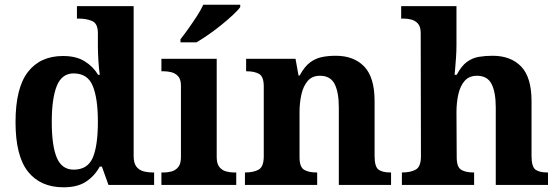

<svg xmlns="http://www.w3.org/2000/svg" viewBox="-20 -786 2375 816"><path d="M250 10Q152 10 99 -56.5Q46 -123 46 -267Q46 -412 98.5 -480Q151 -548 248 -548Q304 -548 340 -525.5Q376 -503 397 -468H404Q400 -496.5 398 -531.2Q396 -566 396 -590V-645Q396 -686 371.8 -696.5Q347.5 -707 314.9 -707H307V-760H548V-123Q548 -93 559.5 -78Q571 -63 589.8 -58Q608.6 -53 631 -53H635V0H441L413 -78H404Q382 -38 345.7 -14Q309.5 10 250 10ZM293.3 -65Q352 -65 374 -115.3Q396 -165.6 396 -269Q396 -368.2 374.1 -421.1Q352.3 -474 292.7 -474Q243 -474 221.5 -421.1Q200 -368.1 200 -268Q200 -166.5 221.4 -115.8Q242.9 -65 293.3 -65Z M666 0V-53H678Q693 -53 709.5 -57.5Q726 -62 737.5 -75.9Q749 -89.8 749 -117.7V-422Q749 -448.9 737 -462Q725 -475 708.5 -479Q692 -483 678 -483H666V-536H901V-118Q901 -90 912.5 -76Q924 -62 941 -57.5Q958 -53 972 -53H984V0ZM747 -619Q762 -638 780.5 -664Q799 -690 816.5 -717Q834 -744 844 -766H1001V-756Q992 -743 970.5 -723Q949 -703 922 -681Q895 -659 867 -639.5Q839 -620 815 -606H747Z M1021 0V-53H1023Q1057 -53 1079 -65Q1101 -77 1101 -122V-418.4Q1101 -460.2 1081.5 -471.6Q1062 -483 1029 -483H1026V-536H1236L1248.7 -465H1253.5Q1274 -503 1297.5 -520.5Q1321 -538 1348.3 -543.5Q1375.7 -549 1406.9 -549Q1484 -549 1528 -503.2Q1572 -457.4 1572 -356V-123.8Q1572 -77.6 1588.5 -65.3Q1605 -53 1639 -53H1642V0H1420V-329Q1420 -394 1402.1 -429Q1384.3 -464 1339.8 -464Q1307 -464 1288.2 -442.5Q1269.3 -420.9 1261.2 -385.5Q1253 -350.1 1253 -309V-118Q1253 -76 1272.5 -64.5Q1292 -53 1325 -53H1328V0Z M1688 0V-53H1690Q1724 -53 1746.5 -65Q1769 -77 1769 -122L1768 -646Q1768 -672.9 1756 -686Q1744 -699 1727.5 -703Q1711 -707 1697 -707H1685V-760H1920V-595Q1920 -569 1918 -539.6Q1916 -510.2 1914 -489.1Q1912 -468 1912 -468H1921Q1941 -506 1964.5 -523Q1988 -540 2015.5 -544.5Q2043 -549 2073.6 -549Q2151 -549 2195 -503.2Q2239 -457.4 2239 -356V-123.8Q2239 -77.6 2255.5 -65.3Q2272 -53 2306 -53H2309V0H2087V-329Q2087 -394 2069.2 -429Q2051.4 -464 2007 -464Q1974 -464 1955 -442.5Q1936 -421 1928 -385.5Q1920 -350 1920 -309L1921 -118Q1921 -76 1940 -64.5Q1959 -53 1992 -53H1995V0Z"/></svg>

Font: Noto Serif NP Hmong
Style: Regular
Weight: 400
Designer: Dalton Maag Ltd
Foundry: Dalton Maag Ltd
Version: Version 1.001